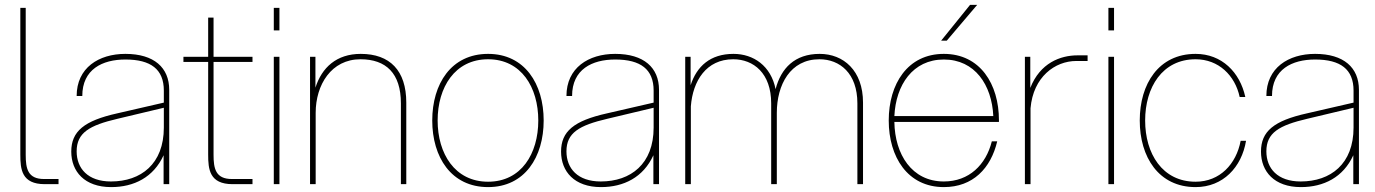

<svg xmlns="http://www.w3.org/2000/svg" viewBox="-20 -752 5613 784"><path d="M63 -720V-121C63 -61 68 0 163 0H219V-21H160C93 -21 85 -64 85 -120V-720Z M648 0H671V-385C671 -476 609 -532 492 -532C383 -532 293 -475 293 -360H316C316 -469 398 -509 492 -509C596 -509 649 -469 649 -382V-333L458 -289C324 -259 271 -216 271 -133C271 -52 325 12 434 12C527 12 607 -28 648 -118ZM293 -134C293 -210 345 -240 460 -267L649 -312V-231C649 -83 556 -11 433 -11C339 -11 293 -64 293 -134Z M830 -680V-520H729V-499H830V-121C830 -61 835 0 930 0H1011V-21H927C860 -21 852 -64 852 -120V-499H1011V-520H852V-680Z M1098 0H1121V-520H1098ZM1098 -628H1121V-720H1098Z M1617 -330V0H1639V-333C1639 -464 1572 -532 1453 -532C1354 -532 1294 -476 1268 -394V-520H1246V0H1269V-291C1269 -406 1333 -510 1452 -510C1556 -510 1617 -453 1617 -330Z M1973 12C2123 12 2200 -111 2200 -260C2200 -409 2123 -532 1973 -532C1822 -532 1745 -409 1745 -260C1745 -111 1822 12 1973 12ZM1767 -260C1767 -395 1837 -510 1973 -510C2109 -510 2178 -395 2178 -260C2178 -125 2109 -10 1973 -10C1837 -10 1767 -125 1767 -260Z M2648 0H2671V-385C2671 -476 2609 -532 2492 -532C2383 -532 2293 -475 2293 -360H2316C2316 -469 2398 -509 2492 -509C2596 -509 2649 -469 2649 -382V-333L2458 -289C2324 -259 2271 -216 2271 -133C2271 -52 2325 12 2434 12C2527 12 2607 -28 2648 -118ZM2293 -134C2293 -210 2345 -240 2460 -267L2649 -312V-231C2649 -83 2556 -11 2433 -11C2339 -11 2293 -64 2293 -134Z M3481 -330V0H3504V-333C3504 -464 3424 -532 3327 -532C3225 -532 3169 -473 3147 -388C3128 -483 3057 -532 2975 -532C2880 -532 2825 -481 2800 -404V-520H2778V0H2801V-318C2809 -422 2864 -510 2974 -510C3057 -510 3129 -453 3129 -330V0H3152V-291C3152 -406 3207 -510 3326 -510C3409 -510 3481 -453 3481 -330Z M3834 12C3953 12 4026 -65 4052 -175H4030C4006 -79 3937 -11 3834 -11C3703 -11 3634 -122 3632 -254H4059V-261C4059 -409 3982 -532 3834 -532C3686 -532 3609 -409 3609 -260C3609 -111 3686 12 3834 12ZM3632 -278C3638 -405 3707 -509 3834 -509C3961 -509 4030 -405 4036 -278ZM3823 -586H3846L3970 -732H3941Z M4165 0H4188V-310C4199 -438 4288 -503 4375 -503H4421V-526H4380C4310 -526 4227 -495 4187 -393V-520H4165Z M4506 0H4529V-520H4506ZM4506 -628H4529V-720H4506Z M4862 12C4974 12 5050 -69 5068 -177H5046C5028 -82 4961 -10 4862 -10C4726 -10 4656 -125 4656 -260C4656 -395 4726 -510 4862 -510C4956 -510 5023 -444 5042 -356H5065C5043 -457 4969 -532 4862 -532C4711 -532 4634 -409 4634 -260C4634 -111 4711 12 4862 12Z M5506 0H5529V-385C5529 -476 5467 -532 5350 -532C5241 -532 5151 -475 5151 -360H5174C5174 -469 5256 -509 5350 -509C5454 -509 5507 -469 5507 -382V-333L5316 -289C5182 -259 5129 -216 5129 -133C5129 -52 5183 12 5292 12C5385 12 5465 -28 5506 -118ZM5151 -134C5151 -210 5203 -240 5318 -267L5507 -312V-231C5507 -83 5414 -11 5291 -11C5197 -11 5151 -64 5151 -134Z"/></svg>

Font: Aspekta 50
Style: Regular
Weight: 50
Designer: Ivo Dolenc
Version: Version 2.000